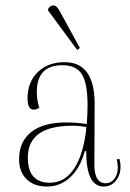

<svg xmlns="http://www.w3.org/2000/svg" viewBox="-20 -672 476 704"><path d="M263 -489 156 -634Q156 -641 162 -646.5Q168 -652 176 -652Q188 -652 199 -631L273 -496ZM152 12Q105 12 77.5 -15Q50 -42 50 -88Q50 -153 94.5 -188Q139 -223 222 -223Q264 -223 298 -217Q301 -250 301 -287Q301 -367 280 -400Q259 -433 209 -433Q115 -433 115 -335Q115 -304 124 -277Q114 -270 103 -270Q81 -270 81 -312Q81 -371 118.5 -407.5Q156 -444 217 -444Q327 -444 327 -291L326 -68Q326 0 368 0Q387 0 399.5 -16.5Q412 -33 412 -58Q412 -72 408 -88L418 -89Q422 -74 422 -62Q422 -30 404.5 -9Q387 12 360 12Q296 12 296 -118H291Q274 -56 237.5 -22Q201 12 152 12ZM82 -94Q82 -2 163 -2Q218 -2 252.5 -55Q287 -108 297 -206Q272 -211 246 -211Q82 -211 82 -94Z"/></svg>

Font: Arapey Thin-Display
Style: Regular
Weight: 100
Designer: Eduardo Rodriguez Tunni
Foundry: Eduardo Rodriguez Tunni
Version: Version 4.000